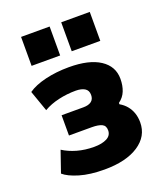

<svg xmlns="http://www.w3.org/2000/svg" viewBox="-137 -829 808 935"><g transform="rotate(-20 267.0 -362.0)"><path d="M244 11Q169 11 115.5 -5Q62 -21 37 -43L75 -153Q106 -133 146.5 -121.5Q187 -110 234 -110Q275 -110 300 -123Q325 -136 325 -163Q325 -187 307 -195.5Q289 -204 255 -204H137V-309H250Q277 -309 291.5 -320Q306 -331 306 -353Q306 -377 288.5 -387.5Q271 -398 242 -398Q197 -398 153 -388Q109 -378 75 -358L37 -466Q71 -490 127.5 -503.5Q184 -517 250 -517Q354 -517 410.5 -480Q467 -443 467 -378Q467 -343 456 -315.5Q445 -288 420 -270V-263Q441 -251 455.5 -233.5Q470 -216 477.5 -194Q485 -172 485 -146Q485 -74 420.5 -31.5Q356 11 244 11ZM290 -585V-735H438V-585ZM82 -585V-735H230V-585Z"/></g></svg>

Font: Nunito Sans 7pt Condensed Black
Style: Regular
Weight: 900
Width: 3
Designer: Vernon Adams
Foundry: Vernon Adams
Version: Version 3.101;gftools[0.9.27]